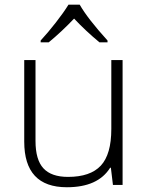

<svg xmlns="http://www.w3.org/2000/svg" viewBox="-20 -786 630 816"><path d="M152.8 -613.8Q183.1 -646.5 217 -689.9Q251 -733.4 271 -766.1H318.8Q352.1 -707.5 437 -613.8V-606H402.8Q343.3 -655.3 294.9 -707Q242.2 -651.4 187 -606H152.8ZM130.9 -530.8V-187Q130.9 -106.9 164.6 -70.6Q198.2 -34.2 269 -34.2Q363.8 -34.2 408.4 -82Q453.1 -129.9 453.1 -237.8V-530.8H501V0H460L451.2 -73.2H448.2Q396.5 9.8 264.2 9.8Q83 9.8 83 -184.1V-530.8Z"/></svg>

Font: TypoPRO Open Sans
Style: Regular
Weight: 300
Foundry: Ascender Corporation
Version: Version 1.10